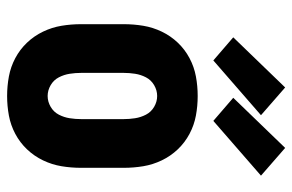

<svg xmlns="http://www.w3.org/2000/svg" viewBox="-161 -653 822 540"><g transform="rotate(90 250.0 -383.0)"><path d="M250 8Q222 8 195 3Q168 -2 143.5 -15Q119 -28 100 -48Q81 -68 69 -93Q57 -118 52.5 -145Q48 -172 48 -200V-320Q48 -348 52.5 -375Q57 -402 69 -427Q81 -452 100 -472Q119 -492 143.5 -505Q168 -518 195 -523Q222 -528 250 -528Q278 -528 305 -523Q332 -518 356.5 -505Q381 -492 400 -472Q419 -452 431 -427Q443 -402 447.5 -375Q452 -348 452 -320V-200Q452 -172 447.5 -145Q443 -118 431 -93Q419 -68 400 -48Q381 -28 356.5 -15Q332 -2 305 3Q278 8 250 8ZM250 -106Q266 -106 280.5 -114.5Q295 -123 302.5 -137.5Q310 -152 312.5 -168Q315 -184 315 -200V-320Q315 -336 312.5 -352Q310 -368 302.5 -382.5Q295 -397 280.5 -405.5Q266 -414 250 -414Q234 -414 219.5 -405.5Q205 -397 197.5 -382.5Q190 -368 187.5 -352Q185 -336 185 -320V-200Q185 -184 187.5 -168Q190 -152 197.5 -137.5Q205 -123 219.5 -114.5Q234 -106 250 -106ZM320 -572 255 -628 396 -774 474 -706ZM150 -572 85 -628 226 -774 304 -706Z"/></g></svg>

Font: Iosevka Term Curly Heavy
Style: Regular
Weight: 900
Designer: Belleve Invis
Foundry: Belleve Invis
Version: Version 32.3.0